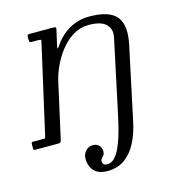

<svg xmlns="http://www.w3.org/2000/svg" viewBox="-159 -884 1196 1270"><g transform="rotate(-15 439.0 -249.5)"><path d="M158 -750H313Q332 -750 335.2 -746.5Q338.5 -743 335 -728.5L313.5 -634.5Q308 -610 310.8 -608.5Q313.5 -607 332 -634.5Q353 -665.5 386.8 -694Q420.5 -722.5 465.8 -740.8Q511 -759 566 -759Q704 -759 752.8 -699Q801.5 -639 774.5 -511.5L668 -11Q652 65 621 126.2Q590 187.5 540.8 223.8Q491.5 260 421 260Q376.5 260 350 243.8Q323.5 227.5 311.8 200.8Q300 174 300 143Q300 114.5 319.5 91.8Q339 69 369 69Q394.5 69 410.8 84.5Q427 100 427 125Q427 142.5 419.8 152.2Q412.5 162 405.2 169.5Q398 177 398 187Q398 196.5 404.5 206.2Q411 216 431 216Q458.5 216 480 194.2Q501.5 172.5 518.2 136.8Q535 101 548 58.2Q561 15.5 570.8 -27Q580.5 -69.5 588 -104L690 -583Q701.5 -636.5 668 -671.2Q634.5 -706 548 -706Q491 -706 443 -677.2Q395 -648.5 357.8 -602Q320.5 -555.5 295.2 -501.8Q270 -448 258.5 -397.5L175.5 -24.5Q173 -13 169.2 -6.5Q165.5 0 150 0H-6.5Q-14.5 0 -16 -3.5Q-17.5 -7 -17.5 -15V-40.5Q-17.5 -48 -16.2 -51.5Q-15 -55 -7.5 -55H66Q75 -55 76.5 -56.8Q78 -58.5 80 -65.5L218.5 -677.5Q221.5 -690.5 217.8 -692.8Q214 -695 198 -695H157Q144.5 -695 142.2 -699.5Q140 -704 140 -716.5V-730.5Q140 -743 143 -746.5Q146 -750 158 -750Z"/></g></svg>

Font: Besley*
Style: Italic
Weight: 400
Italic angle: -13°
Designer: Owen Earl
Foundry: indestructible type*
Version: Version 2.000; ttfautohint (v1.8.3)